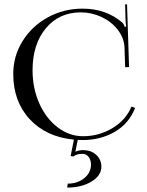

<svg xmlns="http://www.w3.org/2000/svg" viewBox="-20 -637 678 884"><path d="M41 -296.9Q41 -378.4 83.7 -447.5Q126.5 -516.6 200 -556.9Q273.4 -597.2 359.9 -597.2Q468.3 -597.2 543 -533.2Q550.8 -525.4 554.2 -513.2L561 -515.1Q559.1 -522.9 558.1 -543.9L556.2 -616.7L564.9 -617.2L574.2 -328.1L556.2 -327.6L553.2 -419.9Q550.8 -463.4 521.5 -500.7Q492.2 -538.1 446.8 -559.1Q401.4 -580.1 352.1 -580.1Q252 -580.1 190.9 -506.6Q129.9 -433.1 129.9 -313Q129.9 -230.5 161.1 -160.6Q192.4 -90.8 246.1 -50.3Q299.8 -9.8 362.8 -9.8Q435.5 -9.8 497.8 -47.1Q560.1 -84.5 585.4 -146.5L602.1 -140.1Q573.7 -67.9 508.3 -30Q442.9 7.8 360.8 7.8Q345.2 7.8 337.9 7.3L327.1 61.5Q343.8 54.2 360.8 54.2Q400.4 54.2 423.6 76.4Q446.8 98.6 446.8 130.4Q446.8 171.4 401.1 199Q355.5 226.6 289.1 226.6L292 208.5Q336.9 208.5 367.9 183.3Q398.9 158.2 398.9 120.6Q398.9 100.1 388.2 85.7Q377.4 71.3 359.9 71.3Q331.5 71.3 317.9 83.5L305.2 81.5L320.3 5.9Q192.9 -6.3 116.9 -88.1Q41 -169.9 41 -296.9Z"/></svg>

Font: FoglihtenNo07calt
Style: Regular
Weight: 500
Designer: gluk (gluksza@wp.pl)
Foundry: gluk (gluksza@wp.pl)
Version: Version 0.844